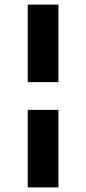

<svg xmlns="http://www.w3.org/2000/svg" viewBox="-20 -760 372 830"><path d="M100 -405V-740H232.5V-405ZM100 50V-285H232.5V50Z"/></svg>

Font: Geologica Thin Roman
Style: Bold
Weight: 700
Version: Version 1.010;gftools[0.9.28]